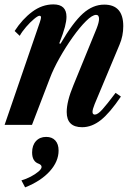

<svg xmlns="http://www.w3.org/2000/svg" viewBox="-26 -554 598 852"><path d="M338.5 10.5Q270 10.5 270 -57Q270 -104 299.5 -175L402.5 -427Q413.5 -455 413.5 -470Q413.5 -488 400.5 -488Q383.5 -488 355.8 -460.5Q328 -433 297 -389.5Q266 -346 238.5 -297.2Q211 -248.5 195 -206L116 0H-5.5L151 -456Q153.5 -464.5 154.8 -469Q156 -473.5 156 -476.5Q156 -484 149.5 -484Q142 -484 124.8 -469.5Q107.5 -455 89.8 -434.5Q72 -414 61.5 -395L39 -416.5Q73 -469 117 -501.8Q161 -534.5 211 -534.5Q269 -534.5 269 -479.5Q269 -461 262 -434.2Q255 -407.5 237 -361.5L242.5 -360Q297.5 -454 341.8 -493.8Q386 -533.5 436.5 -533.5Q521 -533.5 521 -438Q521 -394.5 504.5 -356L394 -92Q384.5 -68.5 384.5 -57.5Q384.5 -45.5 395 -45.5Q407.5 -45.5 427.5 -67.5Q447.5 -89.5 487 -142L510.5 -125.5Q461.5 -53 421.5 -21.2Q381.5 10.5 338.5 10.5ZM85.5 277.5 69 246.5Q90 240.5 110.5 229.8Q131 219 144.8 207.2Q158.5 195.5 158.5 187Q158.5 177.5 145.5 172.5Q116.5 162.5 116.5 122.5Q116.5 91 133.5 72.2Q150.5 53.5 179 53.5Q205 53.5 219.5 69.5Q234 85.5 234 114Q234 162.5 194.8 206Q155.5 249.5 85.5 277.5Z"/></svg>

Font: Libre Caslon Condensed Bold
Style: Italic
Weight: 700
Italic angle: -22.583°
Designer: Pablo Impallari, Rodrigo Fuenzalida, Katja Schimmel, Ertekin Erdin
Foundry: Pablo Impallari, Rodrigo Fuenzalida
Version: Version 2.000; ttfautohint (v1.8.4.7-5d5b);gftools[0.9.33]